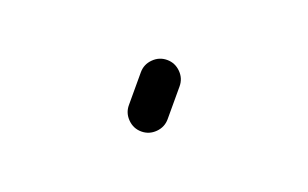

<svg xmlns="http://www.w3.org/2000/svg" viewBox="-35 -467 569 355"><g transform="rotate(20 250.0 -289.5)"><path d="M211.9 -257.8V-322.3Q211.9 -337.9 223.1 -349.1Q234.4 -360.4 250 -360.4Q265.6 -360.4 276.9 -349.1Q288.1 -337.9 288.1 -322.3V-257.8Q288.1 -242.2 276.9 -231Q265.6 -219.7 250 -219.7Q234.4 -219.7 223.1 -231Q211.9 -242.2 211.9 -257.8Z"/></g></svg>

Font: Rounded Mgen+ 1m light
Style: Regular
Weight: 200
Designer: [Source Han Sans]
Ryoko NISHIZUKA  (kana & ideographs); Paul D. Hunt (Latin, Greek & Cyrillic); Wenlong ZHANG  (bopomofo
Version: Version 1.059.20150602